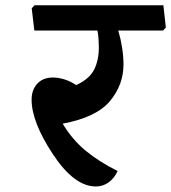

<svg xmlns="http://www.w3.org/2000/svg" viewBox="-20 -669 638 715"><path d="M588.4 -649.4 597.7 -566.4 587.4 -555.2H420.4Q429.2 -525.9 434.6 -492.2Q439.9 -458.5 439.9 -429.2Q439.9 -353 389.4 -292.5Q338.9 -231.9 213.4 -208.5Q249 -148.9 299.1 -107.7Q349.1 -66.4 418 -32.2Q406.2 -5.9 385 9.8Q363.8 25.4 336.9 25.4Q256.3 25.4 177 -94.7Q97.7 -214.8 97.7 -297.9Q97.7 -334.5 118.9 -357.4Q140.1 -380.4 177.7 -380.4Q195.8 -380.4 218.5 -373.8Q241.2 -367.2 263.7 -352.1Q312.5 -374.5 330.3 -409.4Q348.1 -444.3 348.1 -493.2Q348.1 -506.3 346.9 -523.9Q345.7 -541.5 342.8 -555.2H107.9L98.1 -638.2L108.9 -649.4Z"/></svg>

Font: Sitara
Style: Bold Italic
Weight: 700
Italic angle: -11°
Designer: Neelakash Kshetrimayum
Foundry: Neelakash Kshetrimayum
Version: Version 1.000;PS Version 1.000;PS 1.0;hotconv 1.;hotconv 1.0